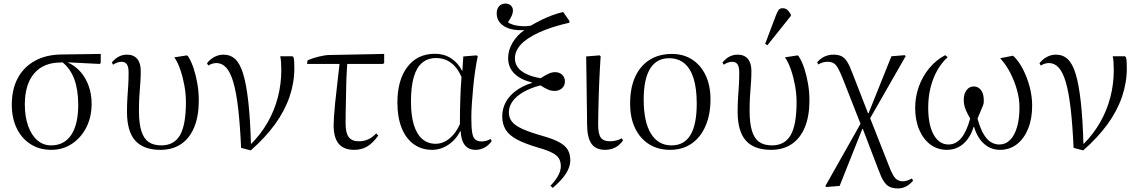

<svg xmlns="http://www.w3.org/2000/svg" viewBox="-20 -825 6385 1075"><path d="M267 14Q201 14 151 -18Q101 -50 73.5 -107Q46 -164 46 -239Q46 -325 79.5 -387.5Q113 -450 175.5 -484.5Q238 -519 325 -520L544 -523V-472L538 -467L360 -476V-475Q402 -456 431.5 -422Q461 -388 477 -342.5Q493 -297 493 -244Q493 -170 463.5 -112Q434 -54 383 -20Q332 14 267 14ZM266 -11Q340 -11 379 -70Q418 -129 418 -238Q418 -322 396 -381.5Q374 -441 330 -476L320 -475Q223 -475 171 -413.5Q119 -352 119 -240Q119 -172 137.5 -120Q156 -68 189 -39.5Q222 -11 266 -11Z M878 14Q783 14 737 -38Q691 -90 691 -199Q691 -246 693.5 -280.5Q696 -315 698 -347.5Q700 -380 700 -420Q700 -450 690.5 -464.5Q681 -479 660 -479Q649 -479 637.5 -475Q626 -471 613 -463L606 -475Q625 -498 646 -508.5Q667 -519 691 -519Q728 -519 748 -495.5Q768 -472 768 -429Q768 -398 766.5 -373.5Q765 -349 763 -325.5Q761 -302 759.5 -273.5Q758 -245 758 -204Q758 -136 771 -93Q784 -50 811.5 -30.5Q839 -11 883 -11Q955 -11 988 -68.5Q1021 -126 1021 -254Q1021 -299 1012.5 -345.5Q1004 -392 990 -433.5Q976 -475 956 -504L1027 -515L1033 -510Q1052 -480 1065 -439.5Q1078 -399 1085.5 -354Q1093 -309 1093 -262Q1093 -175 1067.5 -113Q1042 -51 994 -18.5Q946 14 878 14Z M1384 17 1330 3Q1324 -127 1313.5 -217.5Q1303 -308 1286.5 -364.5Q1270 -421 1246.5 -446.5Q1223 -472 1192 -472Q1169 -472 1146 -458L1139 -471Q1157 -494 1181 -506.5Q1205 -519 1231 -519Q1270 -519 1297 -494Q1324 -469 1341.5 -411.5Q1359 -354 1370 -257.5Q1381 -161 1385 -20H1387Q1440 -73 1478 -139Q1516 -205 1535.5 -279.5Q1555 -354 1555 -433Q1555 -456 1553.5 -477Q1552 -498 1549 -510H1617L1623 -505Q1626 -497 1627 -481Q1628 -465 1628 -443Q1628 -362 1601 -283Q1574 -204 1519.5 -129Q1465 -54 1384 17Z M1963 14Q1905 14 1876.5 -20Q1848 -54 1848 -123Q1848 -141 1850 -173Q1852 -205 1856.5 -249Q1861 -293 1867.5 -348Q1874 -403 1881 -467H1699L1702 -487Q1715 -493 1731.5 -498.5Q1748 -504 1764.5 -508Q1781 -512 1796 -514.5Q1811 -517 1823 -517L2131 -523V-472L2124 -467H1924Q1923 -445 1921 -413.5Q1919 -382 1918.5 -345Q1918 -308 1917 -269.5Q1916 -231 1915.5 -196Q1915 -161 1915 -133Q1915 -81 1932.5 -57.5Q1950 -34 1989 -34Q2018 -34 2042 -45Q2066 -56 2086 -78L2098 -66Q2067 -23 2035.5 -4.5Q2004 14 1963 14Z M2400 14Q2340 14 2296 -18Q2252 -50 2228.5 -109.5Q2205 -169 2205 -250Q2205 -377 2261 -450.5Q2317 -524 2416 -524Q2466 -524 2505.5 -498.5Q2545 -473 2567 -429H2569L2574 -509L2649 -515L2655 -510Q2647 -474 2640.5 -429Q2634 -384 2629.5 -337Q2625 -290 2622 -246Q2619 -202 2619 -167Q2619 -113 2623.5 -84Q2628 -55 2641 -44Q2654 -33 2677 -33Q2688 -33 2701.5 -36.5Q2715 -40 2727 -47L2733 -35Q2716 -11 2692.5 1.5Q2669 14 2643 14Q2604 14 2583 -12Q2562 -38 2559 -91H2557Q2541 -59 2516.5 -35.5Q2492 -12 2462 1Q2432 14 2400 14ZM2419 -20Q2460 -20 2496 -49Q2532 -78 2555 -130Q2555 -165 2555.5 -197.5Q2556 -230 2557 -262.5Q2558 -295 2559.5 -327.5Q2561 -360 2564 -394Q2542 -446 2505.5 -473Q2469 -500 2422 -500Q2375 -500 2343.5 -473.5Q2312 -447 2296.5 -393Q2281 -339 2281 -256Q2281 -179 2297 -126.5Q2313 -74 2344 -47Q2375 -20 2419 -20Z M3075 227 3062 215Q3090 186 3105 158.5Q3120 131 3120 106Q3120 79 3109 61.5Q3098 44 3071 30Q3044 16 2995 2Q2920 -20 2875.5 -43.5Q2831 -67 2811.5 -98.5Q2792 -130 2792 -173Q2792 -216 2811.5 -252.5Q2831 -289 2869 -317Q2907 -345 2959 -361V-363Q2892 -380 2858.5 -414.5Q2825 -449 2825 -500Q2825 -544 2849.5 -585.5Q2874 -627 2916 -657Q2846 -652 2803.5 -677.5Q2761 -703 2761 -751Q2761 -775 2774.5 -790Q2788 -805 2810 -805Q2829 -805 2840.5 -794Q2852 -783 2852 -765Q2852 -753 2845 -736.5Q2838 -720 2824 -701Q2834 -692 2854.5 -686Q2875 -680 2901 -678.5Q2927 -677 2951 -681Q2982 -699 3012.5 -714Q3043 -729 3073.5 -740Q3104 -751 3133 -758L3168 -708V-698Q3068 -675 2999.5 -644Q2931 -613 2897 -576.5Q2863 -540 2863 -498Q2863 -470 2879 -448Q2895 -426 2927.5 -410.5Q2960 -395 3007 -387Q3033 -404 3051.5 -412.5Q3070 -421 3088 -421Q3112 -421 3127.5 -406.5Q3143 -392 3143 -369Q3143 -346 3127 -331Q3111 -316 3085 -316Q3067 -316 3049.5 -323Q3032 -330 3006 -347Q2951 -333 2911 -310Q2871 -287 2850 -258Q2829 -229 2829 -196Q2829 -167 2845.5 -145Q2862 -123 2903 -104Q2944 -85 3018 -64Q3078 -47 3111.5 -28.5Q3145 -10 3159 14Q3173 38 3173 73Q3173 109 3149 146.5Q3125 184 3075 227Z M3369 14Q3315 14 3291 -21Q3267 -56 3267 -132Q3267 -153 3266.5 -185Q3266 -217 3265.5 -255.5Q3265 -294 3264.5 -333.5Q3264 -373 3263.5 -408.5Q3263 -444 3262.5 -470.5Q3262 -497 3262 -509L3337 -515L3343 -510Q3341 -483 3339 -445Q3337 -407 3335 -364.5Q3333 -322 3332 -279Q3331 -236 3330 -197Q3329 -158 3329 -129Q3329 -76 3343.5 -55Q3358 -34 3395 -34Q3414 -34 3431 -38.5Q3448 -43 3462 -51L3468 -38Q3457 -22 3441.5 -10Q3426 2 3407.5 8Q3389 14 3369 14Z M3732 14Q3664 14 3613.5 -18Q3563 -50 3535.5 -108Q3508 -166 3508 -245Q3508 -332 3536 -394Q3564 -456 3616.5 -489.5Q3669 -523 3742 -523Q3807 -523 3855.5 -491.5Q3904 -460 3931 -403Q3958 -346 3958 -269Q3958 -183 3930 -119Q3902 -55 3851.5 -20.5Q3801 14 3732 14ZM3740 -11Q3811 -11 3846 -69.5Q3881 -128 3881 -245Q3881 -329 3863.5 -385.5Q3846 -442 3811.5 -470.5Q3777 -499 3726 -499Q3656 -499 3620 -440.5Q3584 -382 3584 -268Q3584 -143 3624.5 -77Q3665 -11 3740 -11Z M4297 14Q4202 14 4156 -38Q4110 -90 4110 -199Q4110 -246 4112.5 -280.5Q4115 -315 4117 -347.5Q4119 -380 4119 -420Q4119 -450 4109.5 -464.5Q4100 -479 4079 -479Q4068 -479 4056.5 -475Q4045 -471 4032 -463L4025 -475Q4044 -498 4065 -508.5Q4086 -519 4110 -519Q4147 -519 4167 -495.5Q4187 -472 4187 -429Q4187 -398 4185.5 -373.5Q4184 -349 4182 -325.5Q4180 -302 4178.5 -273.5Q4177 -245 4177 -204Q4177 -136 4190 -93Q4203 -50 4230.5 -30.5Q4258 -11 4302 -11Q4374 -11 4407 -68.5Q4440 -126 4440 -254Q4440 -299 4431.5 -345.5Q4423 -392 4409 -433.5Q4395 -475 4375 -504L4446 -515L4452 -510Q4471 -480 4484 -439.5Q4497 -399 4504.5 -354Q4512 -309 4512 -262Q4512 -175 4486.5 -113Q4461 -51 4413 -18.5Q4365 14 4297 14ZM4277 -572 4264 -579 4324 -738Q4333 -761 4340 -770Q4347 -779 4363 -779Q4376 -779 4386.5 -771Q4397 -763 4408 -744V-736Z M5008 230Q4980 230 4961 221Q4942 212 4927.5 189Q4913 166 4899 127L4811 -103H4808L4681 216L4607 222L4601 217L4798 -132L4697 -389Q4682 -426 4670.5 -445.5Q4659 -465 4646 -472Q4633 -479 4613 -479Q4600 -479 4587 -475.5Q4574 -472 4562 -464L4555 -476Q4574 -498 4597 -508.5Q4620 -519 4646 -519Q4673 -519 4691 -510.5Q4709 -502 4723.5 -479Q4738 -456 4754 -412L4840 -191H4843L4971 -510L5045 -516L5051 -511L4852 -163L4956 101Q4969 136 4980.5 155.5Q4992 175 5005 182.5Q5018 190 5035 190Q5047 190 5059.5 186Q5072 182 5086 174L5092 187Q5073 209 5052 219.5Q5031 230 5008 230Z M5282 14Q5229 14 5189 -16Q5149 -46 5126.5 -99Q5104 -152 5104 -221Q5104 -284 5125 -341.5Q5146 -399 5184 -444.5Q5222 -490 5272 -516L5286 -505Q5252 -474 5227.5 -430.5Q5203 -387 5190 -334.5Q5177 -282 5177 -222Q5177 -126 5207.5 -71Q5238 -16 5291 -16Q5332 -16 5362 -52Q5392 -88 5412 -161Q5398 -186 5390 -203.5Q5382 -221 5379 -236Q5376 -251 5376 -267Q5376 -299 5391.5 -320Q5407 -341 5432 -341Q5457 -341 5472.5 -320.5Q5488 -300 5488 -266Q5488 -258 5488 -253.5Q5488 -249 5487 -244.5Q5486 -240 5482.5 -231.5Q5479 -223 5472 -206Q5465 -189 5453 -161Q5473 -87 5503 -51.5Q5533 -16 5576 -16Q5610 -16 5635.5 -41.5Q5661 -67 5674.5 -114Q5688 -161 5688 -224Q5688 -270 5674.5 -319.5Q5661 -369 5637 -416Q5613 -463 5580 -499L5651 -513L5658 -508Q5688 -477 5710.5 -431.5Q5733 -386 5746 -335Q5759 -284 5759 -233Q5759 -160 5736.5 -104.5Q5714 -49 5673.5 -17.5Q5633 14 5579 14Q5528 14 5490 -19.5Q5452 -53 5434 -114H5431Q5419 -74 5397 -45Q5375 -16 5346 -1Q5317 14 5282 14Z M6045 17 5991 3Q5985 -127 5974.5 -217.5Q5964 -308 5947.5 -364.5Q5931 -421 5907.5 -446.5Q5884 -472 5853 -472Q5830 -472 5807 -458L5800 -471Q5818 -494 5842 -506.5Q5866 -519 5892 -519Q5931 -519 5958 -494Q5985 -469 6002.5 -411.5Q6020 -354 6031 -257.5Q6042 -161 6046 -20H6048Q6101 -73 6139 -139Q6177 -205 6196.5 -279.5Q6216 -354 6216 -433Q6216 -456 6214.5 -477Q6213 -498 6210 -510H6278L6284 -505Q6287 -497 6288 -481Q6289 -465 6289 -443Q6289 -362 6262 -283Q6235 -204 6180.5 -129Q6126 -54 6045 17Z"/></svg>

Font: Literata 60pt Light
Style: Regular
Weight: 300
Designer: Latin by Veronika Burian and Jose Scaglione. Greek by Irene Vlachou. Cyrillic by Vera Evstafieva.
Foundry: TypeTogether
Version: Version 3.103;gftools[0.9.29]